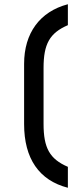

<svg xmlns="http://www.w3.org/2000/svg" viewBox="-20 -759 378 908"><path d="M301 30C215 -7 186 -59 186 -173V-438C186 -551 215 -603 301 -640V-739C168 -704 94 -602 94 -457V-172C94 -9 165 94 301 129Z"/></svg>

Font: Involve Medium
Style: Regular
Weight: 500
Designer: Stefan Peev
Foundry: Context Ltd.
Version: Version 1.001